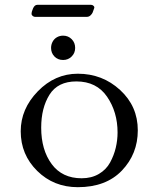

<svg xmlns="http://www.w3.org/2000/svg" viewBox="-20 -762 645 797"><path d="M135 -742H358Q364 -742 368.5 -737.5Q373 -733 371 -728Q367 -716 364.5 -710Q362 -704 355.5 -698Q349 -692 340 -692H125Q123 -692 120.5 -693Q118 -694 116 -695.5Q114 -697 112.5 -699.5Q111 -702 111 -704Q111 -714 117.5 -728Q124 -742 135 -742ZM192 -563Q192 -577 198.5 -589Q205 -601 216.5 -607.5Q228 -614 242 -614Q263 -614 277.5 -599.5Q292 -585 292 -563Q292 -542 277.5 -527.5Q263 -513 242 -513Q220 -513 206 -527.5Q192 -542 192 -563ZM297 -424Q220 -424 185.5 -369Q151 -314 151 -232Q151 -140 194.5 -81Q238 -22 319 -22Q360 -22 390.5 -40Q421 -58 437 -87.5Q453 -117 460.5 -148.5Q468 -180 468 -212Q468 -297 424.5 -360.5Q381 -424 297 -424ZM66 -217Q66 -310 137 -383Q208 -456 303 -456Q405 -456 478.5 -388.5Q552 -321 552 -221Q552 -123 486 -54Q420 15 303 15Q203 15 134.5 -52.5Q66 -120 66 -217Z"/></svg>

Font: EB Garamond
Style: SC
Weight: 400
Version: Version 000.010